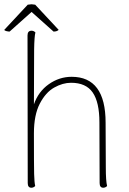

<svg xmlns="http://www.w3.org/2000/svg" viewBox="-32 -872 606 900"><path d="M470 0Q462 8 452 8Q435 8 435 -14L434 -298Q434 -393 402.5 -438.5Q371 -484 301 -484Q262 -484 222 -461.5Q182 -439 154.5 -386Q127 -333 127 -247Q127 -97 128 -57Q129 -17 133 0Q125 8 115 8Q98 8 98 -14L97 -706Q97 -728 116 -728Q126 -728 134 -720Q129 -702 128 -640L127 -383Q148 -443 197 -477.5Q246 -512 304 -512Q463 -512 463 -297L464 -87Q464 -24 470 0ZM-12 -732 98 -850Q110 -852 116 -852Q121 -852 133 -850L243 -732Q235 -724 219 -724L116 -816L13 -724Q7 -724 -1.5 -726Q-10 -728 -12 -732Z"/></svg>

Font: Arima Madurai Thin
Style: Regular
Weight: 250
Designer: Joana Correia and Natanael Gama
Foundry: NDISCOVER
Version: Version 1.020; ttfautohint (v1.5) -l 7 -r 28 -G 50 -x 13 -D 